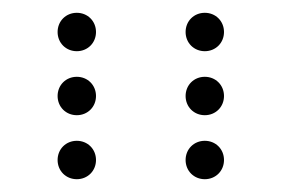

<svg xmlns="http://www.w3.org/2000/svg" viewBox="-20 -500 440 300"><path d="M100 -420C117 -420 130 -433 130 -450C130 -467 117 -480 100 -480C83 -480 70 -467 70 -450C70 -433 83 -420 100 -420ZM300 -420C317 -420 330 -433 330 -450C330 -467 317 -480 300 -480C283 -480 270 -467 270 -450C270 -433 283 -420 300 -420ZM100 -320C117 -320 130 -333 130 -350C130 -367 117 -380 100 -380C83 -380 70 -367 70 -350C70 -333 83 -320 100 -320ZM300 -320C317 -320 330 -333 330 -350C330 -367 317 -380 300 -380C283 -380 270 -367 270 -350C270 -333 283 -320 300 -320ZM100 -220C117 -220 130 -233 130 -250C130 -267 117 -280 100 -280C83 -280 70 -267 70 -250C70 -233 83 -220 100 -220ZM300 -220C317 -220 330 -233 330 -250C330 -267 317 -280 300 -280C283 -280 270 -267 270 -250C270 -233 283 -220 300 -220Z"/></svg>

Font: TINY 5x3 60
Style: Regular
Weight: 150
Designer: Jack Halten Fahnestock
Foundry: Velvetyne Type Foundry
Version: Version 1.002;hotconv 1.0.109;makeotfexe 2.5.65596